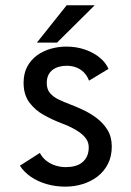

<svg xmlns="http://www.w3.org/2000/svg" viewBox="-20 -686 490 717"><path d="M224.4 11Q187.3 11 154.1 1.4Q120.9 -8.2 95.2 -25.9Q69.4 -43.5 54.4 -67.3L128.9 -114.9Q137.6 -98.1 152.4 -86.2Q167.3 -74.4 186.1 -68.1Q205 -61.9 225.9 -61.9Q244.1 -61.9 259.8 -66.1Q275.5 -70.3 287 -79.5Q298.4 -88.7 304.9 -102.7Q311.4 -116.6 311.4 -136.1Q311.4 -152.9 302.4 -166.5Q293.3 -180.1 278 -191.1Q262.8 -202.2 244.4 -211Q225.9 -219.9 207.4 -226.6Q176.1 -238.6 143.9 -256.4Q111.6 -274.1 89.9 -303.1Q68.1 -332.1 68.1 -376.9Q68.1 -411.9 81.9 -437.4Q95.6 -462.8 118.4 -479.4Q141.3 -495.9 169.8 -504Q198.2 -512 227.7 -512Q265.7 -512 297.9 -500.7Q330.1 -489.4 352.8 -470.5Q375.5 -451.6 385.1 -428.7L312.4 -384.8Q305.4 -403.6 293 -415.9Q280.6 -428.2 264.3 -434.3Q247.9 -440.4 229.2 -440.4Q214.2 -440.4 200.7 -436.8Q187.2 -433.1 176.8 -425.4Q166.4 -417.6 160.5 -405.4Q154.6 -393.1 154.6 -375.8Q154.6 -352.6 166.9 -338.2Q179.3 -323.7 199 -314.4Q218.8 -305 240.1 -296.9Q261 -289.1 287.8 -276.8Q314.6 -264.6 339.6 -246.1Q364.7 -227.6 381.1 -201.4Q397.4 -175.1 397.4 -139.1Q397.4 -101.4 382.7 -73.1Q367.9 -44.8 343.2 -26.1Q318.4 -7.5 287.6 1.8Q256.8 11 224.4 11ZM117.7 -526.8 229 -666.4H333.7L192.9 -526.8Z"/></svg>

Font: League Mono Thin Condensed
Style: Regular
Weight: 100
Width: 1
Designer: Tyler Finck
Foundry: The League of Moveable Type / Tyler Finck
Version: Version 2.300;RELEASE